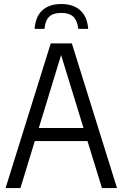

<svg xmlns="http://www.w3.org/2000/svg" viewBox="-20 -962 627 982"><path d="M8.5 0 239.5 -740H347.5L578.5 0H501.5L427.5 -240.5H158L84.5 0ZM178.5 -307.5H407L292.5 -680.5ZM157 -814.5Q161.5 -877.5 196.8 -909.5Q232 -941.5 293.5 -941.5Q354.5 -941.5 390.5 -909.2Q426.5 -877 431 -814.5H380.5Q375 -858 354.5 -877Q334 -896 293.5 -896Q252.5 -896 232 -877Q211.5 -858 207.5 -814.5Z"/></svg>

Font: Encode Sans Cnd
Style: Regular
Weight: 400
Width: 3
Designer: Multiple Designers
Foundry: Impallari Type
Version: Version 3.002; ttfautohint (v1.8.3) -l 8 -r 50 -G 200 -x 14 